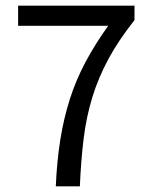

<svg xmlns="http://www.w3.org/2000/svg" viewBox="-20 -658 537 678"><path d="M177 0Q181 -90 193 -165Q205 -240 226.5 -307.5Q248 -375 281.5 -438Q315 -501 362 -567H44V-638H455V-587Q398 -515 362.5 -449Q327 -383 306 -314.5Q285 -246 275.5 -169.5Q266 -93 262 0Z"/></svg>

Font: Processing Sans Pro
Style: Regular
Weight: 400
Designer: Paul D. Hunt
Foundry: Adobe Systems Incorporated
Version: Version 2.020;PS 2.000;hotconv 1.0.86;makeotf.lib2.5.63406